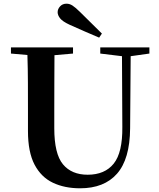

<svg xmlns="http://www.w3.org/2000/svg" viewBox="-20 -997 858 1036"><path d="M529.8 -815.9 515.1 -793.9Q474.6 -810.5 434.3 -828.6Q394 -846.7 355 -863.8Q317.4 -881.3 304.2 -898.2Q291 -915 291 -931.2Q291 -948.2 304.2 -962.6Q317.4 -977.1 338.9 -977.1Q355.5 -977.1 370.8 -967.3Q386.2 -957.5 411.1 -933.1Q439.5 -905.3 469.2 -875.7Q499 -846.2 529.8 -815.9ZM521 -708V-741.2H786.1V-708L685.1 -693.8L682.1 -304.2Q680.7 -138.2 611.3 -59.6Q542 19 412.1 19Q328.6 19 265.4 -11Q202.1 -41 166.5 -108.6Q130.9 -176.3 130.9 -290V-400.9Q130.9 -475.1 130.6 -550Q130.4 -625 127.9 -700.2L39.1 -708V-741.2H374V-708L273.9 -699.2Q273.4 -624.5 273.2 -550.3Q272.9 -476.1 272.9 -400.9V-305.2Q272.9 -167 319.6 -110.6Q366.2 -54.2 453.1 -54.2Q545.4 -54.2 593.5 -114Q641.6 -173.8 640.1 -312L638.2 -693.8Z"/></svg>

Font: Source Han Serif TW
Style: Bold
Weight: 700
Designer: Ryoko NISHIZUKA Ë•øÂ°öÊ∂ºÂ≠ê (kana & ideographs); Frank Grie√ühammer (Latin, Greek & Cyrillic); Wenlong ZHANG Âº†ÊñáÈæô 
Foundry: Adobe
Version: Version 2.003;hotconv 1.1.1;makeotfexe 2.6.0